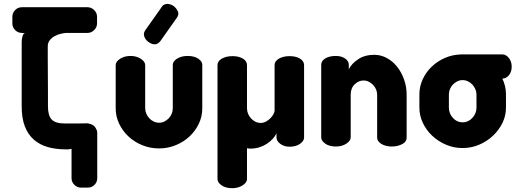

<svg xmlns="http://www.w3.org/2000/svg" viewBox="-20 -770 2735 1009"><path d="M384 -121Q409 -121 440 -122Q444 -121 449 -120Q454 -118 459.5 -116.5Q465 -115 472 -110Q478 -105 482 -98.5Q486 -92 488 -87Q491 -81 491 -74V166Q491 187 476.5 201.5Q462 216 441 216H406Q386 216 371 201.5Q356 187 356 166V12Q350 13 347.5 13.5Q345 14 342.5 14.5Q340 15 336.5 15Q333 15 327 15Q274 15 231.5 3Q189 -9 158 -36Q127 -63 110.5 -106Q94 -149 94 -211V-551Q94 -564 98.5 -580Q103 -596 114 -596H110Q107 -596 103.5 -596Q100 -596 95 -597Q74 -597 59.5 -612Q45 -627 45 -647V-682Q45 -702 59.5 -717Q74 -732 95 -732H440Q460 -732 475 -717Q490 -702 490 -682V-647Q490 -627 475 -612Q460 -597 440 -597H327Q314 -596 297.5 -592Q281 -588 266 -579.5Q251 -571 241 -558Q231 -545 231 -526Q231 -507 231 -464.5Q231 -422 231.5 -374Q232 -326 232 -280.5Q232 -235 232 -211Q232 -163 251.5 -142Q271 -121 322 -121Z M816 10Q769 10 727.5 -7Q686 -24 655 -53Q624 -82 606 -120Q588 -158 588 -200V-428Q588 -446 611 -461Q634 -476 666 -476Q697 -476 720 -461Q743 -446 743 -428V-200Q743 -186 749 -172.5Q755 -159 764.5 -148.5Q774 -138 787.5 -131.5Q801 -125 816 -125Q831 -125 844 -131.5Q857 -138 867 -148.5Q877 -159 882.5 -172.5Q888 -186 888 -200V-429Q888 -448 911 -462Q934 -476 966 -476Q1000 -476 1021.5 -462Q1043 -448 1043 -429V-200Q1043 -158 1025 -120Q1007 -82 976 -53Q945 -24 903.5 -7Q862 10 816 10ZM822 -553Q816 -546 810 -542Q793 -532 772.5 -542Q752 -552 743 -568Q730 -589 742 -609L831 -735Q833 -739 836 -741Q839 -743 842 -745Q851 -750 861 -749.5Q871 -749 880.5 -745Q890 -741 897.5 -734Q905 -727 910 -719Q924 -699 911 -679Z M1502 -475Q1535 -475 1556.5 -462Q1578 -449 1578 -428V-47Q1578 -29 1556.5 -14Q1535 1 1502 1Q1473 1 1453 -14Q1433 -29 1433 -47V-69Q1426 -54 1412.5 -39.5Q1399 -25 1381 -13.5Q1363 -2 1341.5 4.5Q1320 11 1297 11Q1292 11 1287.5 10.5Q1283 10 1278 9V171Q1278 189 1255 204Q1232 219 1200 219Q1166 219 1144.5 204Q1123 189 1123 171V-201V-218V-428Q1123 -449 1146 -462Q1169 -475 1202 -475Q1235 -475 1256.5 -462Q1278 -449 1278 -428V-218V-201Q1278 -186 1283.5 -172.5Q1289 -159 1299 -148Q1309 -137 1322 -130.5Q1335 -124 1350 -124Q1365 -124 1378.5 -131.5Q1392 -139 1402 -149.5Q1412 -160 1417.5 -171Q1423 -182 1423 -188V-428Q1423 -449 1446 -462Q1469 -475 1502 -475Z M1823 -48Q1823 -30 1800 -15Q1777 0 1745 0Q1711 0 1689.5 -15Q1668 -30 1668 -48V-429Q1668 -450 1689.5 -463Q1711 -476 1745 -476Q1773 -476 1793 -463Q1813 -450 1813 -429V-406Q1827 -435 1862 -458.5Q1897 -482 1947 -482Q1981 -482 2012 -465.5Q2043 -449 2066 -420.5Q2089 -392 2103 -353.5Q2117 -315 2117 -272V-48Q2117 -24 2092.5 -12Q2068 0 2039 0Q2025 0 2011.5 -3Q1998 -6 1987 -12Q1976 -18 1969 -27Q1962 -36 1962 -48V-272Q1962 -286 1956.5 -299.5Q1951 -313 1941 -323.5Q1931 -334 1918 -340.5Q1905 -347 1890 -347Q1865 -347 1844 -327Q1823 -307 1823 -272Z M2669 -420Q2669 -391 2654 -374Q2639 -357 2621 -357H2620Q2639 -317 2639 -274V-204Q2639 -162 2620.5 -124Q2602 -86 2570.5 -56.5Q2539 -27 2498 -9.5Q2457 8 2411 8Q2365 8 2324 -9.5Q2283 -27 2252 -56Q2221 -85 2202.5 -123.5Q2184 -162 2184 -204V-274Q2184 -315 2201 -352.5Q2218 -390 2248 -419Q2278 -448 2318 -465.5Q2358 -483 2404 -484H2407H2621Q2639 -484 2654 -465.5Q2669 -447 2669 -420ZM2484 -274Q2484 -288 2478 -301.5Q2472 -315 2462.5 -325.5Q2453 -336 2439.5 -342.5Q2426 -349 2411 -349Q2396 -349 2383 -342.5Q2370 -336 2360 -325.5Q2350 -315 2344.5 -301.5Q2339 -288 2339 -274V-204Q2339 -174 2360 -150.5Q2381 -127 2411 -127Q2441 -127 2462.5 -150.5Q2484 -174 2484 -204Z"/></svg>

Font: AkaAcidDosis
Style: ExtraBold
Weight: 800
Designer: Edgar Tolentino, Pablo Impallari, Igino Marini, Aka-Acid
Foundry: Edgar Tolentino, Pablo Impallari, Igino Marini, Aka-Acid
Version: Version 1.007